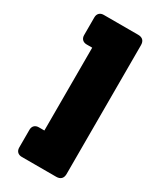

<svg xmlns="http://www.w3.org/2000/svg" viewBox="-211 -869 827 988"><g transform="rotate(30 202.0 -375.0)"><path d="M97.7 46.9H302.7C328.1 46.9 341.8 33.2 341.8 7.8V-757.8C341.8 -783.2 328.1 -796.9 302.7 -796.9H97.7C76.2 -796.9 62.5 -783.2 62.5 -761.7V-656.2C62.5 -634.8 76.2 -621.1 97.7 -621.1H130.9V-128.9H97.7C76.2 -128.9 62.5 -115.2 62.5 -93.8V11.7C62.5 33.2 76.2 46.9 97.7 46.9Z"/></g></svg>

Font: Gyrotrope Black
Style: Regular
Weight: 900
Designer: David Moles
Version: Version 1.003;Glyphs 3.3.1 (3343)